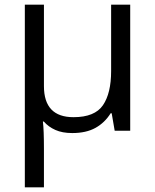

<svg xmlns="http://www.w3.org/2000/svg" viewBox="-20 -555 658 815"><path d="M532.7 -535.2V0H466.8L454.1 -74.2H449.7Q424.8 -34.2 385.3 -12.2Q345.7 9.8 286.6 9.8Q244.6 9.8 215.1 -3.4Q185.5 -16.6 166 -39.1H162.1Q166.5 -3.4 166.5 76.7V240.2H85.4V-535.2H166.5V-189.5Q166.5 -57.6 292 -57.6Q382.3 -57.6 417 -108.4Q451.7 -159.2 451.7 -253.4V-535.2Z"/></svg>

Font: Open Sans
Style: Regular
Weight: 400
Designer: Monotype Design Team
Foundry: Monotype Imaging Inc.
Version: Version 3.000; ttfautohint (v1.8.4)